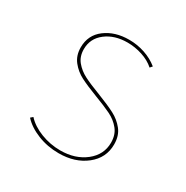

<svg xmlns="http://www.w3.org/2000/svg" viewBox="-106 -499 574 592"><g transform="rotate(30 181.0 -203.0)"><path d="M46 -48 54 -55Q74 -33 107.5 -20Q141 -7 177 -7Q230 -7 265.5 -35Q301 -63 301 -106Q301 -134 286 -152.5Q271 -171 248.5 -182Q226 -193 189 -207Q150 -222 127.5 -233.5Q105 -245 89 -265Q73 -285 73 -314Q73 -358 107 -383.5Q141 -409 191 -409Q220 -409 247 -400Q274 -391 295 -374L288 -366Q270 -382 244 -390.5Q218 -399 191 -399Q145 -399 114.5 -375.5Q84 -352 84 -314Q84 -288 98.5 -270.5Q113 -253 134.5 -242Q156 -231 193 -217Q234 -201 257 -189Q280 -177 296 -157Q312 -137 312 -106Q312 -58 273.5 -27.5Q235 3 177 3Q137 3 102 -11Q67 -25 46 -48Z"/></g></svg>

Font: Ysabeau Infant Hairline
Style: Regular
Weight: 100
Designer: Christian Thalmann (Catharsis Fonts)
Version: Version 0.003